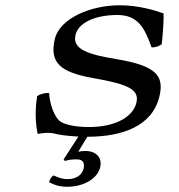

<svg xmlns="http://www.w3.org/2000/svg" viewBox="-20 -510 680 730"><path d="M272.8 96C295.8 96 302.6 110 297.8 131C291.8 157 267.5 171 237.5 171C217.5 171 207.4 167 182.8 157C174.1 164 169.5 171 166.8 183C189.2 194 204.8 200 236.8 200C297.8 200 351 169 360.9 126C369.7 88 344.2 64 304.2 64C295.2 64 286 65 277.5 67L312 10C445.9 9.9 560.1 -30.6 586.5 -145C604 -221 575.1 -259.9 423.8 -285C318.3 -302.5 254.1 -321 267 -377C277 -420 334.6 -453 426.6 -453C505.1 -453 530.8 -402 556.2 -330C572 -329 586.3 -335 595 -342C599.8 -389 602.6 -427 602 -459C570.1 -470.5 506.1 -490 435.1 -490C326.1 -490 206.8 -441 188.3 -361C167.9 -272.5 207.3 -235.4 335.2 -213C472.1 -189 509.8 -168 498.7 -120C486 -65 418.2 -27 318.2 -27C261.2 -27 217.8 -38 203.2 -53C180 -78 167.6 -128 167 -156C153.5 -158 132.3 -153 121.2 -144C112.5 -89 114.7 -42 123.2 -1C135.7 -3 152.2 -5 158.2 -5C166.2 -5 180 -4.2 187.5 -2C201.2 2 236 7.2 278.1 9.2L221.8 96L226.5 102C243.6 97 253.8 96 272.8 96Z"/></svg>

Font: Linux Libertine Mono O
Style: Mono Oblique
Weight: 400
Italic angle: -13°
Designer: Philipp H. Poll
Foundry: Philipp H. Poll
Version: Version 5.1.7